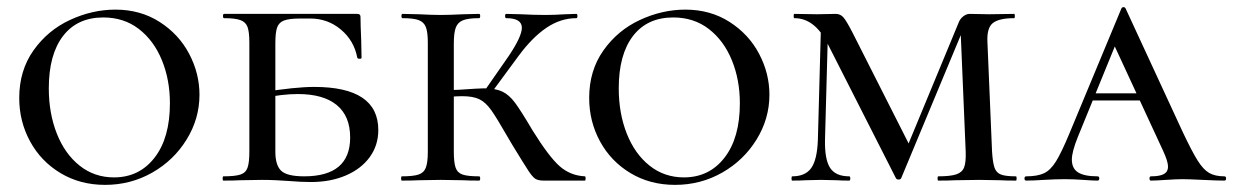

<svg xmlns="http://www.w3.org/2000/svg" viewBox="-20 -507 3462 539"><path d="M34 -232Q34 -309 74 -365.5Q114 -422 176.5 -451Q239 -480 304 -480Q374 -480 428 -445.5Q482 -411 511 -356Q540 -301 540 -241Q540 -174 504 -115.5Q468 -57 407.5 -22.5Q347 12 275 12Q205 12 150 -21Q95 -54 64.5 -110Q34 -166 34 -232ZM457 -217Q457 -283 434.5 -338Q412 -393 370 -425.5Q328 -458 270 -458Q197 -458 157 -406Q117 -354 117 -259Q117 -189 139.5 -132Q162 -75 203.5 -42Q245 -9 300 -9Q371 -9 414 -64.5Q457 -120 457 -217Z M834 -12Q963 -12 963 -121Q963 -181 925.5 -212Q888 -243 816 -243Q773 -243 720 -232L716 -248Q809 -263 862 -263Q1042 -263 1042 -142Q1042 -99 1018 -66Q994 -33 951 -14.5Q908 4 853 4Q825 4 789 1Q775 0 756 -1Q737 -2 715 -2L654 -1Q637 0 607 0Q605 0 605 -6Q605 -12 607 -12Q640 -12 655 -17Q670 -22 675 -36.5Q680 -51 680 -81V-387Q680 -417 675 -431Q670 -445 655 -450.5Q640 -456 609 -456Q606 -456 606 -462Q606 -468 609 -468H983Q992 -468 992 -460Q992 -440 994 -394L995 -345Q995 -342 989.5 -342Q984 -342 983 -345Q974 -393 937 -424Q900 -455 851 -455H823Q792 -455 777.5 -449.5Q763 -444 758 -430Q753 -416 753 -386V-81Q753 -43 769.5 -27.5Q786 -12 834 -12Z M1419 -99 1406 -121Q1374 -177 1358.5 -198.5Q1343 -220 1325.5 -228.5Q1308 -237 1277 -237Q1267 -237 1233 -235L1232 -253Q1258 -255 1268 -255Q1326 -259 1338 -259Q1371 -259 1390 -250Q1409 -241 1425.5 -219Q1442 -197 1475 -141Q1521 -67 1551 -40.5Q1581 -14 1622 -12Q1624 -12 1624 -6Q1624 0 1622 0H1507Q1491 0 1483 -5Q1475 -10 1463.5 -27.5Q1452 -45 1419 -99ZM1108 -12Q1140 -12 1155 -17Q1170 -22 1175.5 -36.5Q1181 -51 1181 -81V-387Q1181 -417 1175.5 -431Q1170 -445 1155.5 -450.5Q1141 -456 1110 -456Q1107 -456 1107 -462Q1107 -468 1110 -468L1155 -467Q1193 -465 1217 -465Q1241 -465 1281 -467L1325 -468Q1328 -468 1328 -462Q1328 -456 1325 -456Q1294 -456 1279.5 -450Q1265 -444 1259.5 -429.5Q1254 -415 1254 -385V-81Q1254 -51 1259 -36.5Q1264 -22 1278.5 -17Q1293 -12 1325 -12Q1328 -12 1328 -6Q1328 0 1325 0Q1296 0 1280 -1L1217 -2L1155 -1Q1138 0 1108 0Q1106 0 1106 -6Q1106 -12 1108 -12ZM1336 -246 1409 -351Q1445 -405 1445 -429Q1445 -456 1401 -456Q1398 -456 1398 -462Q1398 -468 1401 -468L1442 -467Q1478 -465 1512 -465Q1535 -465 1567 -467L1598 -468Q1601 -468 1601 -462Q1601 -456 1598 -456Q1554 -456 1514 -429Q1474 -402 1435 -349L1354 -239Z M1634 -232Q1634 -309 1674 -365.5Q1714 -422 1776.5 -451Q1839 -480 1904 -480Q1974 -480 2028 -445.5Q2082 -411 2111 -356Q2140 -301 2140 -241Q2140 -174 2104 -115.5Q2068 -57 2007.5 -22.5Q1947 12 1875 12Q1805 12 1750 -21Q1695 -54 1664.5 -110Q1634 -166 1634 -232ZM2057 -217Q2057 -283 2034.5 -338Q2012 -393 1970 -425.5Q1928 -458 1870 -458Q1797 -458 1757 -406Q1717 -354 1717 -259Q1717 -189 1739.5 -132Q1762 -75 1803.5 -42Q1845 -9 1900 -9Q1971 -9 2014 -64.5Q2057 -120 2057 -217Z M2285 -446 2305 -443 2296 -114Q2295 -59 2310.5 -35.5Q2326 -12 2364 -12Q2367 -12 2367 -6Q2367 0 2364 0Q2342 0 2330 -1L2285 -2L2241 -1Q2228 0 2204 0Q2202 0 2202 -6Q2202 -12 2204 -12Q2241 -12 2257.5 -35.5Q2274 -59 2276 -114ZM2832 0Q2804 0 2788 -1L2729 -2L2661 -1Q2644 0 2614 0Q2612 0 2612 -6Q2612 -12 2614 -12Q2648 -12 2664.5 -17.5Q2681 -23 2686.5 -37Q2692 -51 2691 -81L2676 -437L2697 -456L2510 -7Q2508 -3 2503 -3Q2497 -3 2495 -7L2303 -385Q2267 -456 2210 -456Q2208 -456 2208 -462Q2208 -468 2210 -468L2274 -467L2326 -468Q2339 -468 2347.5 -458.5Q2356 -449 2373 -416L2535 -96L2502 -35L2671 -443Q2675 -454 2684 -461Q2693 -468 2702 -468L2757 -467L2827 -468Q2829 -468 2829 -462Q2829 -456 2827 -456Q2785 -456 2767.5 -442.5Q2750 -429 2752 -389L2765 -81Q2767 -50 2772 -36Q2777 -22 2790 -17Q2803 -12 2832 -12Q2834 -12 2834 -6Q2834 0 2832 0Z M3047 -245H3230L3237 -225H3032ZM3417 0Q3397 0 3357 -2Q3317 -4 3299 -4Q3283 -4 3253 -2Q3225 0 3211 0Q3207 0 3207 -6Q3207 -12 3211 -12Q3236 -12 3247.5 -18.5Q3259 -25 3259 -39Q3259 -54 3245 -84L3101 -395L3133 -434L3006 -123Q2989 -81 2989 -59Q2989 -34 3006.5 -23Q3024 -12 3061 -12Q3066 -12 3066 -6Q3066 0 3061 0Q3047 0 3021 -2Q2993 -4 2969 -4Q2944 -4 2910 -2Q2880 0 2861 0Q2856 0 2856 -6Q2856 -12 2861 -12Q2892 -12 2910.5 -20.5Q2929 -29 2944.5 -54Q2960 -79 2982 -132L3128 -483Q3130 -487 3134 -487Q3138 -487 3140 -483L3300 -137Q3326 -82 3342 -56.5Q3358 -31 3374.5 -21.5Q3391 -12 3417 -12Q3422 -12 3422 -6Q3422 0 3417 0Z"/></svg>

Font: Cormorant Unicase Medium
Style: Regular
Weight: 500
Designer: Christian Thalmann (Catharsis Fonts)
Foundry: Catharsis Fonts
Version: Version 4.000